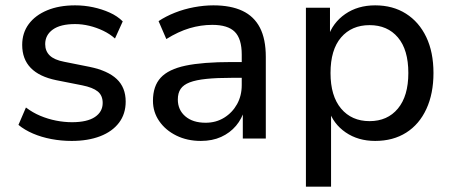

<svg xmlns="http://www.w3.org/2000/svg" viewBox="-20 -518 1689 718"><path d="M248 9Q209 9 172 2Q135 -5 103.5 -18.5Q72 -32 49 -51L77 -116Q102 -97 130.5 -85Q159 -73 189.5 -67Q220 -61 249 -61Q306 -61 335 -80.5Q364 -100 364 -133Q364 -161 345.5 -176Q327 -191 287 -199L191 -218Q127 -231 95 -264Q63 -297 63 -350Q63 -395 87.5 -428Q112 -461 156.5 -479.5Q201 -498 261 -498Q295 -498 328 -491Q361 -484 390 -471Q419 -458 439 -438L410 -374Q391 -391 366 -403Q341 -415 314 -421.5Q287 -428 261 -428Q206 -428 177.5 -407.5Q149 -387 149 -353Q149 -327 166 -310.5Q183 -294 220 -287L315 -268Q383 -254 416.5 -222.5Q450 -191 450 -138Q450 -92 425 -59Q400 -26 354.5 -8.5Q309 9 248 9Z M731 9Q680 9 639.5 -11Q599 -31 575.5 -65Q552 -99 552 -141Q552 -196 581 -227.5Q610 -259 674 -272.5Q738 -286 846 -286H898V-227H848Q791 -227 752 -223Q713 -219 689.5 -210Q666 -201 655.5 -185.5Q645 -170 645 -146Q645 -107 673 -83Q701 -59 749 -59Q788 -59 818.5 -78Q849 -97 866.5 -128.5Q884 -160 884 -200V-314Q884 -373 858 -399Q832 -425 774 -425Q731 -425 689 -412.5Q647 -400 602 -372L573 -439Q600 -457 634 -470.5Q668 -484 705.5 -491Q743 -498 778 -498Q843 -498 886.5 -477.5Q930 -457 952 -414.5Q974 -372 974 -305V0H888V-110H895Q885 -74 862.5 -47.5Q840 -21 807 -6Q774 9 731 9Z M1124 180V-489H1214V-378H1206Q1224 -433 1271 -465.5Q1318 -498 1383 -498Q1449 -498 1498 -467Q1547 -436 1574 -379.5Q1601 -323 1601 -245Q1601 -168 1574.5 -110.5Q1548 -53 1499 -22Q1450 9 1383 9Q1319 9 1272.5 -23Q1226 -55 1209 -108H1218V180ZM1362 -65Q1429 -65 1468 -112Q1507 -159 1507 -245Q1507 -332 1468 -378Q1429 -424 1362 -424Q1295 -424 1255.5 -378Q1216 -332 1216 -245Q1216 -159 1255.5 -112Q1295 -65 1362 -65Z"/></svg>

Font: Nunito Sans 12pt ExtraLight 11pt Medium
Style: Regular
Weight: 500
Version: Version 3.101;gftools[0.9.27]